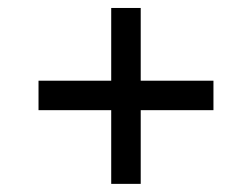

<svg xmlns="http://www.w3.org/2000/svg" viewBox="-20 -596 626 477"><path d="M75.7 -395.5H256.3V-576.2H329.6V-395.5H510.3V-322.3H329.6V-139.2H256.3V-322.3H75.7Z"/></svg>

Font: Andika Viet
Style: Regular
Weight: 400
Designer: Victor Gaultney, Annie Olsen, Julie Remington, Don Collingsworth, Eric Hays, Becca Hirsbrunner
Foundry: SIL International
Version: Version 5.000